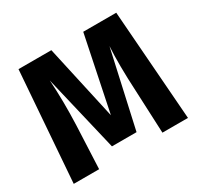

<svg xmlns="http://www.w3.org/2000/svg" viewBox="-148 -870 1082 1048"><g transform="rotate(-30 393.0 -346.5)"><path d="M701 -693 753 0H592L580 -271Q571 -439 578 -554L471 -73H316L202 -554Q211 -420 205 -269L193 0H33L85 -693H292L396 -223L493 -693Z"/></g></svg>

Font: FiraGO
Style: Bold
Weight: 700
Designer: bBox Type
Foundry: bBox Type GmbH
Version: Version 1.001;PS 001.001;hotconv 1.0.88;makeotf.lib2.5.64775